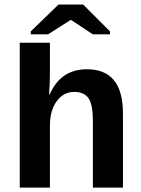

<svg xmlns="http://www.w3.org/2000/svg" viewBox="-20 -853 640 873"><path d="M205.1 -422.9Q232.9 -483.4 274.9 -510.7Q316.9 -538.1 375 -538.1Q457 -538.1 498 -488.3Q539.1 -438.5 539.1 -335V0H402.3V-303.2Q402.3 -377 382.6 -406Q362.8 -435.1 317.9 -435.1Q268.1 -435.1 237.5 -392.3Q207 -349.6 207 -282.7V0H69.8V-658.7H207V-526.9Q207 -473.6 203.1 -422.9ZM480 -710.4V-696.8H402.3L303.2 -762.2H301.3L198.2 -696.8H120.1V-710.4L246.1 -832.5H357.9Z"/></svg>

Font: Cousine
Style: Bold
Weight: 700
Monospace: yes
Designer: Steve Matteson
Foundry: Ascender Corporation
Version: Version 1.20